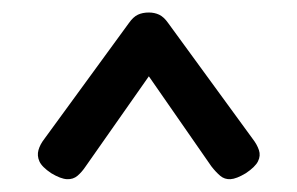

<svg xmlns="http://www.w3.org/2000/svg" viewBox="-20 -537 475 307"><path d="M218 -517Q227 -517 234.5 -513.5Q242 -510 249 -500L384 -315Q391 -306 394 -297Q397 -288 392.5 -279Q388 -270 373 -260Q358 -251 348.5 -250.5Q339 -250 332 -256Q325 -262 318 -271L218 -415L117 -271Q111 -262 104 -256Q97 -250 87 -250.5Q77 -251 62 -260Q47 -270 43 -279Q39 -288 41.5 -297Q44 -306 51 -315L186 -500Q193 -510 200.5 -513.5Q208 -517 218 -517Z"/></svg>

Font: Fredoka Condensed
Style: Regular
Weight: 400
Width: 3
Designer: Ben Nathan
Foundry: Milena B. Brandão, Ben Nathan
Version: Version 2.001